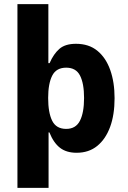

<svg xmlns="http://www.w3.org/2000/svg" viewBox="-20 -725 617 925"><path d="M64 180V-705H213V-421H219Q238 -465 266 -489.5Q294 -514 346 -514Q408 -514 449 -480.5Q490 -447 511 -388Q532 -329 532 -252Q532 -172 510.5 -113.5Q489 -55 448.5 -22Q408 11 349 11Q300 11 269 -13Q238 -37 218 -87H214V180ZM299 -104Q345 -104 365 -143Q385 -182 385 -253Q385 -323 365.5 -361Q346 -399 299 -399Q251 -399 231.5 -360.5Q212 -322 212 -253Q212 -182 231.5 -143Q251 -104 299 -104Z"/></svg>

Font: Nunito Sans 7pt Condensed ExtraBold
Style: Regular
Weight: 800
Width: 3
Designer: Vernon Adams
Foundry: Vernon Adams
Version: Version 3.101;gftools[0.9.27]